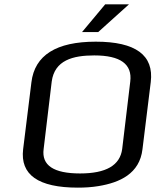

<svg xmlns="http://www.w3.org/2000/svg" viewBox="-20 -850 719 880"><path d="M671 -474C686 -597 602 -659 419 -659C238 -659 139 -597 124 -473L86 -166C72 -49 155 10 337 10C370 10 401 8 431 3C529 -13 620 -54 633 -166ZM412 -596C532 -596 587 -556 577 -476L540 -167C530 -92 466 -55 347 -55C226 -55 170 -92 180 -167L217 -476C230 -574 314 -596 412 -596ZM571 -830H462L356 -703H430Z"/></svg>

Font: Gamestation Text
Style: Italic
Weight: 400
Designer: Jonas Hecksher
Foundry: Jonas Hecksher, Playtypeª, e-types AS
Version: Version 1.003